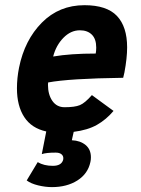

<svg xmlns="http://www.w3.org/2000/svg" viewBox="-20 -519 558 758"><path d="M189.9 -295.9Q258.3 -307.6 357.9 -307.6Q359.9 -318.8 359.9 -331.1Q359.9 -365.2 342.5 -382.3Q325.2 -399.4 295.4 -399.4Q259.3 -399.4 230.2 -369.6Q201.2 -339.8 189.9 -295.9ZM313.5 -498.5Q401.4 -498.5 441.7 -456.1Q481.9 -413.6 481.9 -332Q481.9 -289.6 471.2 -232.9L466.3 -211.9Q252.4 -209 169.9 -193.4Q169.9 -191.9 169.7 -188.7Q169.4 -185.5 169.4 -184.1Q169.4 -145.5 186.8 -120.6Q204.1 -95.7 234.9 -95.7Q275.4 -95.7 295.4 -104Q315.4 -112.3 342.8 -143.6Q356.9 -133.3 385.5 -112.3Q414.1 -91.3 428.2 -81.1Q399.4 -46.9 362.8 -26.1Q326.2 -5.4 271 1.5Q270 5.4 268.3 13.4Q266.6 21.5 265.1 27.8Q263.7 34.2 263.7 34.7Q296.9 36.1 317.9 53.5Q338.9 70.8 338.9 102.1Q338.9 112.3 336.9 120.6Q327.1 167 285.6 193.4Q244.1 219.7 185.1 219.7Q159.2 219.7 130.9 212.9Q102.5 206.1 85.4 193.4Q92.8 181.2 107.2 157.2Q121.6 133.3 128.9 121.1Q153.3 135.7 188.5 135.7Q223.1 135.7 229.5 111.3V110.4Q230 108.9 230 105.5Q230 95.7 222.2 89.6Q214.4 83.5 199.7 83.5Q162.6 83.5 145 89.4L162.6 0Q104.5 -12.7 75.7 -56.9Q46.9 -101.1 46.9 -170.4Q46.9 -210.4 55.2 -252Q77.1 -360.8 145.3 -429.7Q213.4 -498.5 313.5 -498.5Z"/></svg>

Font: Fantasque Sans Mono
Style: Bold Italic
Weight: 700
Italic angle: -11°
Monospace: yes
Designer: Jany Belluz
Version: Version 1.7.1